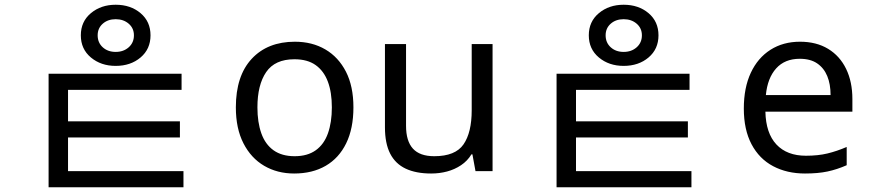

<svg xmlns="http://www.w3.org/2000/svg" viewBox="-20 -722 3667 810"><path d="M468 -702Q531 -702 573 -666.5Q615 -631 615 -573Q615 -515 573 -479.5Q531 -444 468 -444Q406 -444 363.5 -479.5Q321 -515 321 -573Q321 -631 363.5 -666.5Q406 -702 468 -702ZM468 -641Q435 -641 413.5 -622Q392 -603 392 -573Q392 -542 413.5 -522.5Q435 -503 468 -503Q501 -503 523 -522.5Q545 -542 545 -573Q545 -603 523 -622Q501 -641 468 -641ZM185 -411H746V-343H267V35H185ZM185 0H754V68H185ZM204 -210H739V-142H204Z M1471 -269Q1471 -180 1440.5 -117.5Q1410 -55 1354 -22.5Q1298 10 1221 10Q1150 10 1094.5 -22.5Q1039 -55 1007 -117.5Q975 -180 975 -269Q975 -402 1042 -474Q1109 -546 1224 -546Q1297 -546 1352.5 -513.5Q1408 -481 1439.5 -419.5Q1471 -358 1471 -269ZM1066 -269Q1066 -206 1082.5 -159.5Q1099 -113 1134 -88Q1169 -63 1223 -63Q1277 -63 1312 -88Q1347 -113 1363.5 -159.5Q1380 -206 1380 -269Q1380 -333 1363 -378Q1346 -423 1311.5 -447.5Q1277 -472 1222 -472Q1140 -472 1103 -418Q1066 -364 1066 -269Z M2058 -536V0H1986L1973 -71H1969Q1952 -43 1925 -25Q1898 -7 1866 1.5Q1834 10 1799 10Q1735 10 1691.5 -10.5Q1648 -31 1626 -74Q1604 -117 1604 -185V-536H1693V-191Q1693 -127 1722 -95Q1751 -63 1812 -63Q1901 -63 1935.5 -113Q1970 -163 1970 -257V-536Z M2611 -702Q2674 -702 2716 -666.5Q2758 -631 2758 -573Q2758 -515 2716 -479.5Q2674 -444 2611 -444Q2549 -444 2506.5 -479.5Q2464 -515 2464 -573Q2464 -631 2506.5 -666.5Q2549 -702 2611 -702ZM2611 -641Q2578 -641 2556.5 -622Q2535 -603 2535 -573Q2535 -542 2556.5 -522.5Q2578 -503 2611 -503Q2644 -503 2666 -522.5Q2688 -542 2688 -573Q2688 -603 2666 -622Q2644 -641 2611 -641ZM2328 -411H2889V-343H2410V35H2328ZM2328 0H2897V68H2328ZM2347 -210H2882V-142H2347Z M3355 -546Q3424 -546 3473.5 -516Q3523 -486 3549.5 -431.5Q3576 -377 3576 -304V-251H3209Q3211 -160 3255.5 -112.5Q3300 -65 3380 -65Q3431 -65 3470.5 -74.5Q3510 -84 3552 -102V-25Q3511 -7 3471 1.5Q3431 10 3376 10Q3300 10 3241.5 -21Q3183 -52 3150.5 -113.5Q3118 -175 3118 -264Q3118 -352 3147.5 -415Q3177 -478 3230.5 -512Q3284 -546 3355 -546ZM3354 -474Q3291 -474 3254.5 -433.5Q3218 -393 3211 -321H3484Q3484 -367 3470 -401Q3456 -435 3427.5 -454.5Q3399 -474 3354 -474Z"/></svg>

Font: korean25
Style: Book
Weight: 400
Designer: Jelle Bosma - Monotype Design Team
Foundry: Monotype Imaging Inc.
Version: Version 2.003